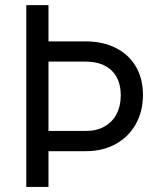

<svg xmlns="http://www.w3.org/2000/svg" viewBox="-20 -740 630 760"><path d="M84 -719.7H171.9V-576.2H318.4Q386.2 -576.2 437.7 -550.5Q489.3 -524.9 517.6 -477.1Q545.9 -429.2 545.9 -364.3Q545.9 -299.8 517.8 -249.3Q489.7 -198.7 438.5 -170.2Q387.2 -141.6 320.3 -141.6H171.9V0H84ZM320.3 -221.7Q362.8 -221.7 393.8 -239.3Q424.8 -256.8 441.4 -288.6Q458 -320.3 458 -362.3Q458 -426.3 421.4 -461.2Q384.8 -496.1 318.4 -496.1H171.9V-221.7Z"/></svg>

Font: Reddit Sans Chocolate
Style: Regular
Weight: 400
Designer: Stephen Hutchings
Foundry: Reddit
Version: Version 1.013